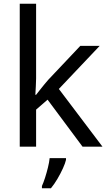

<svg xmlns="http://www.w3.org/2000/svg" viewBox="-20 -831 574 1021"><path d="M172 -414Q172 -398 170.5 -372Q169 -346 168 -327H172Q178 -335 190 -350Q202 -365 214.5 -380.5Q227 -396 236 -406L407 -587H510L293 -358L525 -51H419L233 -301L172 -248V-51H85V-811H172ZM331 19Q327 37 314.5 64.5Q302 92 285.5 120Q269 148 251 170H203V158Q211 141 219.5 114.5Q228 88 235 59.5Q242 31 244 10H331Z"/></svg>

Font: Noto Sans Tamil UI
Style: Regular
Weight: 400
Designer: Jelle Bosma - Monotype Design Team
Foundry: Monotype Imaging Inc.
Version: Version 2.004